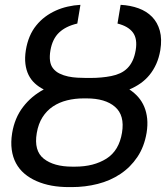

<svg xmlns="http://www.w3.org/2000/svg" viewBox="-20 -757 680 787"><path d="M29.8 -211.6Q40.1 -273.8 74.4 -318.5Q108.7 -363.3 159.4 -390.3Q138.8 -400.6 122.9 -415.3Q106.9 -430 97.1 -449.8Q87.4 -469.5 84.2 -494.7Q81 -519.9 85.9 -551.1Q95.9 -612.6 128.6 -652.7Q144.9 -672.9 165.1 -688Q185.4 -703.1 208.6 -713.6Q231.9 -724.1 257.5 -729.9Q283 -735.8 309.7 -737.2L296.9 -660.5Q249.6 -649.5 222.3 -623.6Q195 -597.7 186.8 -551.1Q178.3 -501.4 197.1 -477.3Q207.7 -463.4 224.3 -455.4Q240.8 -447.4 259.4 -443.5Q278.1 -439.6 297.2 -438.6Q316.4 -437.5 332.4 -437.5H352.3Q374.6 -437.5 395.6 -439.5Q416.5 -441.4 436.1 -445.3Q456 -449.2 472.5 -456.9Q489 -464.5 501.8 -477.1Q514.6 -489.7 523.3 -508Q532 -526.3 536.2 -551.1Q544 -597.7 524.9 -623.6Q505.7 -649.5 461.6 -660.5L474.4 -737.2Q514.6 -735.1 547.8 -723Q581 -710.9 603.3 -688Q625.7 -665.1 635.1 -631Q644.5 -596.9 637.1 -551.1Q631.7 -519.9 620.4 -494.7Q609 -469.5 592.9 -449.8Q576.7 -430 555.8 -415.3Q534.8 -400.6 510.3 -390.3Q531.2 -376.8 546.7 -359Q562.1 -341.3 571.4 -319.1Q580.6 -296.9 583.3 -270.4Q585.9 -244 581 -213.1Q571.4 -155.5 543.1 -113.5Q514.9 -71.4 473.5 -43.9Q432.2 -16.3 380.9 -3.2Q329.5 9.9 274.1 9.9H262.8Q224.1 9.9 191.4 3.9Q158.7 -2.1 130 -14.6Q101.6 -27 80.1 -45.3Q58.6 -63.6 45.5 -88.1Q32.3 -112.6 28.1 -143.5Q23.8 -174.4 29.8 -211.6ZM159.4 -106.5Q200.6 -73.9 276.3 -73.9H287.6Q326.3 -73.9 358.5 -82.2Q390.6 -90.6 416.5 -106.9Q468 -139.6 480.1 -213.1Q491.8 -284.4 451.3 -319.2Q411.6 -353.7 334.5 -353.7H323.2Q286.9 -353.7 254.8 -345.7Q222.7 -337.7 197.1 -320.7Q171.5 -303.6 154.3 -276.6Q137.1 -249.6 130.7 -211.6Q118.3 -139.2 159.4 -106.5Z"/></svg>

Font: Inter P
Style: Italic
Weight: 400
Italic angle: -9.40001°
Designer: Rasmus Andersson
Foundry: rsms
Version: Version 3.018;git-588b23468